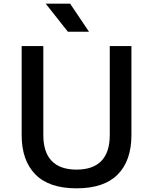

<svg xmlns="http://www.w3.org/2000/svg" viewBox="-20 -1009 833 1046"><path d="M98 0ZM98 -273V-758H216V-273Q216 -180 261.5 -132.5Q307 -85 397 -85Q487 -85 532.5 -132.5Q578 -180 578 -273V-758H696V-273Q696 -134 621.5 -58.5Q547 17 397 17Q247 17 172.5 -59Q98 -135 98 -273ZM229 -989H362L465 -836H350Z"/></svg>

Font: Biryani SemiBold
Style: Regular
Weight: 600
Designer: Dan Reynolds and Mathieu Réguer
Foundry: Dan Reynolds and Mathieu Réguer
Version: Version 1.004; ttfautohint (v1.1) -l 5 -r 5 -G 72 -x 0 -D la